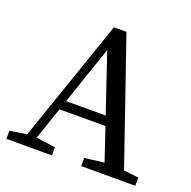

<svg xmlns="http://www.w3.org/2000/svg" viewBox="-120 -788 904 907"><g transform="rotate(20 332.0 -334.5)"><path d="M209 -264H408L309 -557ZM578 -50 653 -41V0H381V-41L479 -53L424 -217H193L137 -54L234 -41V0H5V-41L90 -54L302 -669H365Z"/></g></svg>

Font: TypoPRO Source Serif Pro
Style: Regular
Weight: 400
Designer: Frank Grießhammer
Foundry: Adobe Systems Incorporated
Version: Version 1.017;PS 1.0;hotconv 1.0.79;makeotf.lib2.5.61930